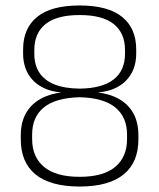

<svg xmlns="http://www.w3.org/2000/svg" viewBox="-20 -670 582 702"><path d="M271 12Q216.5 12 176 0.5Q135.5 -11 109 -33Q82.5 -55 69.2 -87Q56 -119 56 -160V-175Q56 -222.5 74.8 -255.8Q93.5 -289 127.8 -308.2Q162 -327.5 208.5 -332.5V-331.5Q164.5 -334.5 132.2 -352.2Q100 -370 82.2 -401Q64.5 -432 64.5 -475V-489.5Q64.5 -566.5 115.8 -608.2Q167 -650 271 -650Q375 -650 426.5 -608.2Q478 -566.5 478 -489.5V-475Q478 -432 460.2 -401Q442.5 -370 410.2 -352.2Q378 -334.5 333.5 -331.5V-332.5Q380.5 -327.5 414.8 -308.2Q449 -289 467.5 -255.8Q486 -222.5 486 -175V-160Q486 -119.5 473 -87.5Q460 -55.5 433.2 -33.2Q406.5 -11 366.2 0.5Q326 12 271 12ZM271 -23.5Q358 -23.5 401.2 -59.8Q444.5 -96 444.5 -161.5V-178Q444.5 -242 401.5 -277.2Q358.5 -312.5 270.5 -314.5Q182.5 -312 140 -277Q97.5 -242 97.5 -178V-161.5Q97.5 -96 141 -59.8Q184.5 -23.5 271 -23.5ZM271.5 -346Q354 -347 395.5 -379.5Q437 -412 437 -473V-487.5Q437 -549 396 -582Q355 -615 271 -615Q187.5 -615 146.5 -582Q105.5 -549 105.5 -487.5V-473Q105.5 -432.5 124 -404.2Q142.5 -376 179.5 -361.2Q216.5 -346.5 271.5 -346Z"/></svg>

Font: Anek Telugu Medium ExtraLight
Style: Regular
Weight: 250
Version: Version 1.003